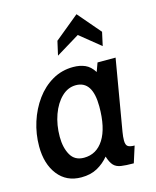

<svg xmlns="http://www.w3.org/2000/svg" viewBox="-113 -816 735 904"><g transform="rotate(-15 255.0 -364.0)"><path d="M171.5 10Q99 10 57.5 -43.2Q16 -96.5 16 -182Q16 -242.5 34.2 -299.8Q52.5 -357 85.8 -402.8Q119 -448.5 165 -475.2Q211 -502 267 -502Q299.5 -502 324.8 -491Q350 -480 368.5 -450.5L384 -493H472L413 -147Q409 -123.5 409 -105.5Q409 -84 418.8 -77Q428.5 -70 451.5 -70L426 10Q387.5 10 364.5 6.5Q341.5 3 328.5 -10.8Q315.5 -24.5 306 -55Q281.5 -25.5 249 -7.8Q216.5 10 171.5 10ZM207 -76Q268.5 -76 303.5 -131.2Q338.5 -186.5 338.5 -290.5Q338.5 -416 257 -416Q218.5 -416 187.8 -386.5Q157 -357 139.2 -307.8Q121.5 -258.5 121.5 -200.5Q121.5 -147.5 141.8 -111.8Q162 -76 207 -76ZM212.5 -572 228 -640.5 347 -738 442 -627 427.5 -561 327.5 -642Z"/></g></svg>

Font: Cabin Condensed Medium
Style: Italic
Weight: 500
Width: 3
Italic angle: -10°
Designer: Pablo Impallari
Foundry: Pablo Impallari. http://www.impallari.com Igino Marini. http://www.ikern.com
Version: Version 3.001; ttfautohint (v1.8.3)